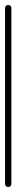

<svg xmlns="http://www.w3.org/2000/svg" viewBox="-20 -740 65 760"><path d="M0 -13H25V-708H0ZM13 -25Q9 -25 6 -23.5Q3 -22 1.5 -19Q0 -16 0 -13Q0 -9 1.5 -6Q3 -3 6 -1.5Q9 0 13 0Q16 0 19 -1.5Q22 -3 23.5 -6Q25 -9 25 -13Q25 -16 23.5 -19Q22 -22 19 -23.5Q16 -25 13 -25ZM13 -720Q9 -720 6 -718.5Q3 -717 1.5 -714Q0 -711 0 -708Q0 -704 1.5 -701Q3 -698 6 -696.5Q9 -695 13 -695Q16 -695 19 -696.5Q22 -698 23.5 -701Q25 -704 25 -708Q25 -711 23.5 -714Q22 -717 19 -718.5Q16 -720 13 -720Z"/></svg>

Font: Wavefont Thin
Style: Regular
Weight: 100
Monospace: yes
Version: Version 3.005;gftools[0.9.33]